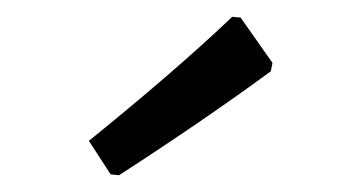

<svg xmlns="http://www.w3.org/2000/svg" viewBox="-20 -728 429 229"><path d="M257 -708 267 -707 305 -653 303 -643Q224 -585 122 -519L112 -520L86 -560Q191 -645 257 -708Z"/></svg>

Font: Alegreya Sans SC Medium
Style: Regular
Weight: 500
Designer: Juan Pablo del Peral
Foundry: Huerta Tipografica
Version: Version 2.001;PS 002.001;hotconv 1.0.88;makeotf.lib2.5.64775